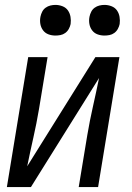

<svg xmlns="http://www.w3.org/2000/svg" viewBox="-20 -763 540 783"><path d="M8 0 95 -530H174L139 -318Q129 -259 116 -201.5Q103 -144 91 -85L369 -530H467L380 0H301L336 -212Q346 -271 359 -328.5Q372 -386 384 -445L106 0ZM406 -618Q391 -618 377.5 -623Q364 -628 355.5 -639.5Q347 -651 344.5 -665.5Q342 -680 345 -695Q347 -705 352 -715Q357 -725 366 -731.5Q375 -738 385.5 -740.5Q396 -743 406 -743Q421 -743 435 -737.5Q449 -732 457 -720.5Q465 -709 467.5 -694.5Q470 -680 468 -665Q466 -655 460.5 -645Q455 -635 446 -628.5Q437 -622 426.5 -620Q416 -618 406 -618ZM206 -618Q191 -618 177.5 -623Q164 -628 155.5 -639.5Q147 -651 144.5 -665.5Q142 -680 145 -695Q147 -705 152 -715Q157 -725 166 -731.5Q175 -738 185.5 -740.5Q196 -743 206 -743Q221 -743 235 -737.5Q249 -732 257 -720.5Q265 -709 267.5 -694.5Q270 -680 268 -665Q266 -655 260.5 -645Q255 -635 246 -628.5Q237 -622 226.5 -620Q216 -618 206 -618Z"/></svg>

Font: Iosevka Curly Oblique
Style: Regular
Weight: 400
Italic angle: -9°
Monospace: yes
Designer: Belleve Invis
Foundry: Belleve Invis
Version: Version 11.1.0; ttfautohint (v1.8.3)